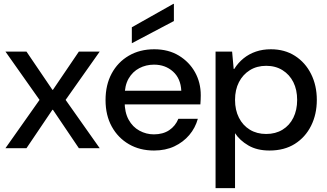

<svg xmlns="http://www.w3.org/2000/svg" viewBox="-20 -761 1678 986"><path d="M8 0 183 -248 8 -496H116L249 -300H252L385 -496H492L317 -248L492 0H385L252 -197H249L116 0Z M771 12Q698 12 642 -20.5Q586 -53 554 -111Q522 -169 522 -247Q522 -325 553.5 -383.5Q585 -442 641.5 -475Q698 -508 772 -508Q845 -508 898.5 -475.5Q952 -443 981.5 -390Q1011 -337 1011 -272Q1011 -262 1010.5 -250Q1010 -238 1009 -225H595V-295H911Q908 -358 868.5 -393.5Q829 -429 771 -429Q730 -429 695.5 -411Q661 -393 640.5 -357.5Q620 -322 620 -267V-239Q620 -184 640.5 -146.5Q661 -109 696 -90Q731 -71 770 -71Q817 -71 849 -92.5Q881 -114 896 -151H996Q983 -104 952 -67.5Q921 -31 875.5 -9.5Q830 12 771 12ZM657 -539V-621L870 -741H873V-653Z M1087 205V-496H1172L1180 -407H1183Q1203 -439 1231 -461.5Q1259 -484 1294 -496Q1329 -508 1371 -508Q1442 -508 1495 -474Q1548 -440 1577.5 -381Q1607 -322 1607 -248Q1607 -174 1577.5 -115Q1548 -56 1494 -22Q1440 12 1364 12Q1300 12 1255.5 -14Q1211 -40 1187 -77V205ZM1347 -73Q1395 -73 1431 -95Q1467 -117 1486.5 -156.5Q1506 -196 1506 -248Q1506 -300 1486.5 -339Q1467 -378 1431 -400.5Q1395 -423 1347 -423Q1299 -423 1263 -400.5Q1227 -378 1207 -339Q1187 -300 1187 -248Q1187 -196 1207 -156.5Q1227 -117 1263 -95Q1299 -73 1347 -73Z"/></svg>

Font: DM Sans 9pt 36pt Medium
Style: Regular
Weight: 500
Version: Version 4.004;gftools[0.9.30]